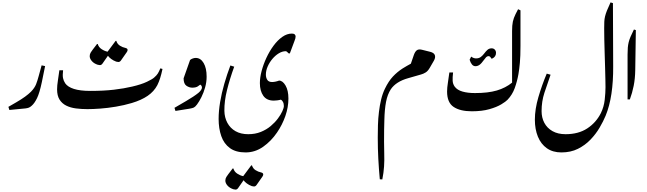

<svg xmlns="http://www.w3.org/2000/svg" viewBox="-20 -910 5392 1601"><path d="M58 7 50 -19 114 -56Q159 -82 189 -104Q219 -126 238 -145Q269 -177 281 -208Q293 -239 303 -277L327 -365L356 -359L329 -226Q310 -135 289 -92Q268 -49 245 -29Q232 -17 220.5 -12.5Q209 -8 192 -6Z M709 0Q658 0 612.5 -6Q567 -12 532 -29.5Q497 -47 476.5 -79.5Q456 -112 456 -165Q456 -196 463 -240Q470 -284 475 -324H506Q501 -282 505.5 -259Q510 -236 524 -215Q545 -185 596.5 -168.5Q648 -152 733 -152Q845 -152 930 -162Q1015 -172 1082 -188Q1159 -206 1205 -228Q1251 -250 1265 -263Q1286 -281 1296 -297Q1306 -313 1317 -340L1335 -335Q1326 -292 1315.5 -259Q1305 -226 1292 -200Q1264 -147 1211.5 -111Q1159 -75 1079 -51Q1015 -32 946.5 -20.5Q878 -9 816 -4.5Q754 0 709 0ZM813 -367Q806 -367 795 -370Q764 -380 746 -400.5Q728 -421 728 -442Q728 -459 737 -473Q746 -487 753 -496L789 -543H795Q803 -516 827.5 -500Q852 -484 877 -479L944 -569H950Q958 -543 980 -529Q1002 -515 1027 -510Q1044 -506 1044 -493Q1044 -485 1037 -475L988 -405Q979 -393 967 -393Q960 -393 949 -396Q925 -405 907 -418.5Q889 -432 880 -445L834 -379Q825 -367 813 -367Z M1443 15 1435 -11 1531 -67Q1598 -106 1635 -136Q1648 -147 1656 -159Q1664 -171 1664 -179Q1664 -190 1658.5 -197Q1653 -204 1649 -204Q1645 -200 1629 -189.5Q1613 -179 1583 -179Q1558 -179 1534.5 -195Q1511 -211 1511 -257L1565 -410Q1576 -419 1589 -423Q1602 -427 1612 -427Q1653 -427 1678 -384.5Q1703 -342 1703 -271Q1703 -226 1690.5 -181.5Q1678 -137 1659.5 -100Q1641 -63 1623 -39Q1608 -19 1596.5 -13.5Q1585 -8 1562 -4Z M2028 361Q1946 361 1896.5 324.5Q1847 288 1825 224.5Q1803 161 1803 82Q1803 16 1815.5 -59Q1828 -134 1850.5 -212Q1873 -290 1901 -364L1933 -354Q1896 -252 1873 -159.5Q1850 -67 1851 14Q1852 70 1876 114.5Q1900 159 1944 184Q1988 209 2050 209Q2108 209 2155 190Q2202 171 2237.5 141Q2273 111 2297.5 78Q2322 45 2334.5 17Q2347 -11 2347 -26Q2347 -47 2339 -61Q2331 -75 2322 -79Q2308 -75 2291 -73Q2274 -71 2263 -71Q2204 -71 2175.5 -111.5Q2147 -152 2147 -217Q2147 -263 2161.5 -318Q2176 -373 2201.5 -428Q2227 -483 2261 -529Q2295 -575 2334 -602.5Q2373 -630 2414 -630Q2431 -630 2438 -622.5Q2445 -615 2445 -606Q2445 -598 2442.5 -588.5Q2440 -579 2435 -567L2397 -465H2387Q2370 -483 2363 -483Q2334 -483 2305 -465.5Q2276 -448 2251.5 -419Q2227 -390 2212 -355.5Q2197 -321 2197 -288Q2197 -263 2208.5 -244.5Q2220 -226 2249 -226Q2260 -226 2275.5 -229Q2291 -232 2307 -238Q2337 -238 2361 -197Q2385 -156 2385 -88Q2385 -16 2359.5 57.5Q2334 131 2290 195Q2241 267 2174 314Q2107 361 2028 361ZM1944 671Q1937 671 1926 668Q1895 658 1877 637.5Q1859 617 1859 596Q1859 579 1868 565Q1877 551 1884 542L1920 495H1926Q1934 522 1958.5 538Q1983 554 2008 559L2075 469H2081Q2089 495 2111 509Q2133 523 2158 528Q2175 532 2175 545Q2175 553 2168 563L2119 633Q2110 645 2098 645Q2091 645 2080 642Q2056 633 2038 619.5Q2020 606 2011 593L1965 659Q1956 671 1944 671Z M3168 586 3147 585Q3139 498 3134.5 413.5Q3130 329 3130 237Q3130 190 3131.5 134Q3133 78 3140 22Q3146 -30 3158 -80Q3170 -130 3190 -171Q3220 -233 3256 -271.5Q3292 -310 3337 -339Q3354 -350 3372 -360Q3390 -370 3406 -379L3431 -452Q3441 -480 3456 -491Q3471 -502 3499 -495L3567 -478Q3599 -470 3606 -450Q3613 -430 3598 -404L3565 -347Q3549 -318 3529.5 -306Q3510 -294 3491 -289L3383 -258Q3283 -230 3239 -166Q3211 -123 3199 -60.5Q3187 2 3185 91Q3184 126 3183 173.5Q3182 221 3182.5 272Q3183 323 3184 370Q3186 426 3182.5 478.5Q3179 531 3168 586Z M3914 18Q3817 18 3762.5 -18.5Q3708 -55 3708 -147Q3708 -178 3715 -222Q3722 -266 3727 -306H3758Q3753 -264 3754.5 -236.5Q3756 -209 3772 -187Q3793 -159 3836.5 -146.5Q3880 -134 3941 -134Q4050 -134 4123 -155.5Q4196 -177 4250 -221V-651Q4250 -700 4256.5 -730Q4263 -760 4279 -792L4300 -833L4320 -824V-527Q4320 -442 4315 -386.5Q4310 -331 4303 -292Q4292 -230 4272 -175Q4252 -120 4212 -78Q4198 -63 4160 -40Q4122 -17 4060.5 0.5Q3999 18 3914 18ZM3945 -358Q3927 -358 3915 -373Q3903 -388 3896 -412L3909 -438Q3916 -432 3927 -427.5Q3938 -423 3949 -423Q3974 -423 3990 -435.5Q4006 -448 4018.5 -465Q4031 -482 4045 -494.5Q4059 -507 4080 -507Q4096 -507 4106 -496Q4116 -485 4116 -469Q4116 -437 4085 -422H4076Q4074 -429 4068 -435.5Q4062 -442 4054 -442Q4042 -442 4033.5 -433Q4025 -424 4016 -411Q3994 -380 3978 -369Q3962 -358 3945 -358Z M4661 361Q4590 361 4540.5 326.5Q4491 292 4465.5 230Q4440 168 4440 88Q4440 0 4469.5 -100.5Q4499 -201 4539 -296L4571 -287Q4543 -208 4519.5 -136Q4496 -64 4496 16Q4496 71 4519 114.5Q4542 158 4587 183.5Q4632 209 4696 209Q4803 209 4876.5 161Q4950 113 4990 34Q5016 -19 5022.5 -78.5Q5029 -138 5029 -182Q5029 -205 5028 -249.5Q5027 -294 5025.5 -350.5Q5024 -407 5022 -466.5Q5020 -526 5019 -580Q5018 -634 5018 -673Q5018 -706 5019 -728.5Q5020 -751 5025 -772.5Q5030 -794 5041 -821.5Q5052 -849 5071 -890L5091 -884L5093 -358Q5094 -232 5078.5 -128.5Q5063 -25 5030 55Q5011 101 4980 154Q4949 207 4904 254Q4859 301 4799 331Q4739 361 4661 361Z M5213 -81V-455Q5213 -489 5215 -512.5Q5217 -536 5222 -557Q5227 -578 5237.5 -603Q5248 -628 5266 -664L5282 -659L5277 -325Q5276 -255 5264 -194.5Q5252 -134 5232 -81Z"/></svg>

Font: Gulzar
Style: Regular
Weight: 400
Designer: Borna Izadpanah, Alice Savoie, Simon Cozens, Fiona Ross
Version: Version 1.000;[7b34f74]; ttfautohint (v1.8.4)